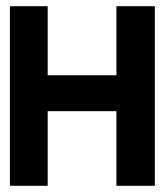

<svg xmlns="http://www.w3.org/2000/svg" viewBox="-20 -600 536 620"><path d="M12 0H134V-241H356V0H480V-580H356V-357H134V-580H12Z"/></svg>

Font: Charger Pro
Style: UltraExt
Weight: 900
Designer: Jasper
Foundry: Cannot Into Space Fonts
Version: Version 1.09